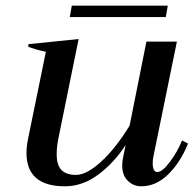

<svg xmlns="http://www.w3.org/2000/svg" viewBox="-20 -644 680 674"><path d="M562 -584H225L232 -624H569ZM640 -140Q614 -75 571 -32.5Q528 10 476 10Q448 10 428.5 -9.5Q409 -29 409 -63Q409 -76 412 -91L421 -135Q381 -73 325.5 -31.5Q270 10 208 10Q73 10 73 -107Q73 -131 79 -159L141 -462Q101 -471 79 -480L80 -489L256 -507L186 -163Q179 -131 179 -103Q179 -64 196 -47Q213 -30 247 -30Q284 -30 335 -76.5Q386 -123 435 -203L494 -498H601L519 -97Q516 -84 516 -70Q516 -57 520 -48.5Q524 -40 532 -40Q550 -40 577 -76.5Q604 -113 619 -151Z"/></svg>

Font: Trirong Medium
Style: Italic
Weight: 500
Italic angle: -12°
Designer: Katatrad Team
Foundry: CadsonDemak
Version: Version 1.001